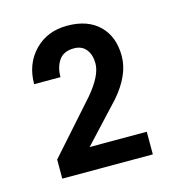

<svg xmlns="http://www.w3.org/2000/svg" viewBox="-69 -777 469 512"><g transform="rotate(-15 165.0 -520.5)"><path d="M292.5 -325.7H42.5V-378.4L167.5 -519Q207.5 -566.4 207.5 -599.6Q207.5 -623.5 195.8 -638.4Q184.1 -653.3 162.1 -653.3Q133.8 -653.3 120.8 -634.8Q107.9 -616.2 107.9 -588.4H35.2Q35.2 -644 70.1 -680.2Q105 -716.3 160.2 -716.3Q216.8 -716.3 248.5 -685.3Q280.3 -654.3 280.3 -600.6Q280.3 -548.3 232.9 -493.7L134.8 -388.2H292.5Z"/></g></svg>

Font: Roboto Condensed
Style: Regular
Weight: 400
Designer: Google
Version: Version 2.001047; 2015